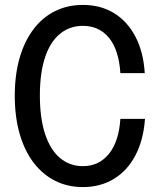

<svg xmlns="http://www.w3.org/2000/svg" viewBox="-20 -750 644 780"><path d="M317 10Q254 10 203 -16Q152 -42 115.5 -90.5Q79 -139 59.5 -207.5Q40 -276 40 -361Q40 -446 59.5 -514Q79 -582 115.5 -630.5Q152 -679 203 -704.5Q254 -730 317 -730Q389 -730 443.5 -696.5Q498 -663 530.5 -600.5Q563 -538 568 -453H469Q463 -547 423 -596Q383 -645 317 -645Q263 -645 223.5 -612.5Q184 -580 163 -517Q142 -454 142 -362Q142 -270 163 -206Q184 -142 223.5 -108.5Q263 -75 317 -75Q382 -75 422.5 -125Q463 -175 469 -267H569Q563 -182 530.5 -119.5Q498 -57 443 -23.5Q388 10 317 10Z"/></svg>

Font: Instrument Sans SemiCondensed Medium
Style: Regular
Weight: 500
Width: 4
Designer: Rodrigo Fuenzalida
Foundry: fragTYPE
Version: Version 1.000;gftools[0.9.28]